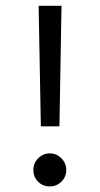

<svg xmlns="http://www.w3.org/2000/svg" viewBox="-20 -653 349 672"><path d="M96.7 -58.1C96.7 -42 102.1 -28.3 113.3 -17.1C124.5 -5.9 138.2 -0.5 154.3 -0.5C170.4 -0.5 184.1 -6.3 195.3 -17.6C206.5 -28.8 211.9 -42 211.9 -58.1C211.9 -74.2 206.1 -87.9 194.8 -99.1C183.6 -110.4 169.9 -116.2 154.3 -116.2C138.7 -116.2 125 -110.4 113.8 -99.1C102.5 -87.9 96.7 -74.2 96.7 -58.1ZM115.2 -632.8 123 -210.9H188L195.3 -632.8Z"/></svg>

Font: Shabnam FD Light
Style: Regular
Weight: 300
Foundry: DejaVu fonts team - Redesigned by Saber Rastikerdar - Based on Vazir font
Version: Version 5.00;October 20, 2019;FontCreator 12.0.0.2547 64-bit